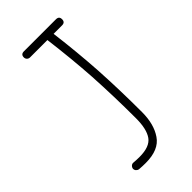

<svg xmlns="http://www.w3.org/2000/svg" viewBox="-214 -715 780 780"><g transform="rotate(-45 176.0 -325.5)"><path d="M79.1 -643.1C79.1 -633.3 86.9 -625.5 96.7 -625.5H196.8C207 -545.4 214.8 -467.3 219.7 -390.6C224.1 -314 226.6 -232.9 226.6 -146.5C226.6 -105 219.7 -74.7 205.6 -54.7C191.4 -34.7 165 -24.9 126 -24.9C114.3 -24.9 103 -25.4 92.3 -26.4C82.5 -27.8 74.2 -19.5 72.8 -10.3C72.3 -0.5 79.6 7.3 88.9 8.8C101.1 9.8 113.8 10.3 126 10.3C176.8 10.3 211.9 -4.4 231.9 -34.2C252 -63.5 261.7 -101.1 261.7 -146.5C261.7 -232.9 259.3 -314.5 254.9 -391.1C250 -467.3 242.7 -545.4 232.4 -625.5H280.8C293 -625.5 298.8 -631.3 298.8 -643.1C298.8 -654.8 293 -660.6 280.8 -660.6H96.7C85 -660.6 79.1 -654.8 79.1 -643.1Z"/></g></svg>

Font: Mikhak ExtraLight
Style: Regular
Weight: 200
Designer: Amin Abedi
Version: Version 3.2